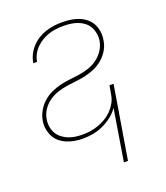

<svg xmlns="http://www.w3.org/2000/svg" viewBox="-131 -618 762 883"><g transform="rotate(-20 250.0 -176.5)"><path d="M323 175 364 -77Q350 -56 328.5 -39.5Q307 -23 283 -12Q259 -1 234 3.5Q209 8 184 8Q164 8 144 4.5Q124 1 106 -6.5Q88 -14 73 -26.5Q58 -39 49.5 -56Q41 -73 37.5 -93Q34 -113 38 -134Q42 -157 54.5 -179Q67 -201 85.5 -217.5Q104 -234 127 -244.5Q150 -255 173 -260.5Q196 -266 219.5 -268.5Q243 -271 266.5 -274.5Q290 -278 313 -285.5Q336 -293 356.5 -307.5Q377 -322 391 -343.5Q405 -365 409 -388Q412 -406 409 -423.5Q406 -441 398 -456Q390 -471 376 -482Q362 -493 346 -499Q330 -505 312.5 -507.5Q295 -510 276 -510Q259 -510 240.5 -508Q222 -506 205 -500.5Q188 -495 171.5 -485.5Q155 -476 141 -462.5Q127 -449 118 -432Q109 -415 106 -397V-396H87L88 -398Q91 -418 100.5 -437Q110 -456 125 -472Q140 -488 158 -499Q176 -510 196 -516.5Q216 -523 236 -525.5Q256 -528 276 -528Q297 -528 318 -525Q339 -522 357.5 -514.5Q376 -507 391.5 -494.5Q407 -482 416 -464.5Q425 -447 428 -426.5Q431 -406 427 -385Q424 -362 411.5 -340Q399 -318 380 -301.5Q361 -285 339 -275Q317 -265 293.5 -259.5Q270 -254 246.5 -251.5Q223 -249 199.5 -245.5Q176 -242 152.5 -234.5Q129 -227 108.5 -212.5Q88 -198 74 -176.5Q60 -155 57 -132Q54 -114 57 -96Q60 -78 68.5 -63.5Q77 -49 90.5 -38.5Q104 -28 120 -21.5Q136 -15 154 -12.5Q172 -10 190 -10Q209 -10 228.5 -13Q248 -16 267.5 -23Q287 -30 304.5 -40.5Q322 -51 336.5 -66Q351 -81 361 -99Q371 -117 374 -136L382 -181H402L343 175Z"/></g></svg>

Font: Iosevka Curly Thin
Style: Italic
Weight: 100
Italic angle: -9°
Monospace: yes
Designer: Belleve Invis
Foundry: Belleve Invis
Version: Version 22.1.2; ttfautohint (v1.8.4)